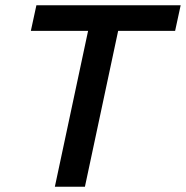

<svg xmlns="http://www.w3.org/2000/svg" viewBox="-20 -708 705 728"><path d="M314 -591 188 0H302L428 -591H644L665 -688H118L97 -591Z"/></svg>

Font: Saira UNSAM Medium Italic
Style: Regular
Weight: 500
Italic angle: -12°
Designer: Hector Gatti with collaboration of the Omnibus-Type team
Foundry: Omnibus-Type
Version: Version 0.072;PS 000.072;hotconv 1.0.88;makeotf.lib2.5.64775